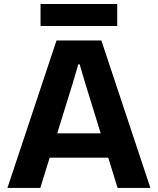

<svg xmlns="http://www.w3.org/2000/svg" viewBox="-20 -929 781 949"><path d="M16.7 0 259.4 -729H481L723.4 0H561.3L401.3 -517.1L373.7 -611H367L339.4 -517.1L179.1 0ZM214 -149.7 246.1 -270H494L526.1 -149.7ZM180.4 -800.6V-909.3H559.4V-800.6Z"/></svg>

Font: Mona Sans ExtraLight
Style: Regular
Weight: 200
Designer: Deni Anggara
Foundry: GitHub
Version: Version 2.000